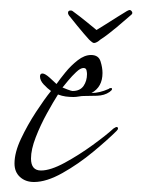

<svg xmlns="http://www.w3.org/2000/svg" viewBox="-20 -355 285 384"><path d="M234 -333Q238 -335 239 -335Q242 -335 244 -331.5Q246 -328 242 -325Q233 -317 214 -301Q195 -285 181 -276Q173 -269 168 -269Q165 -269 158 -276Q148 -287 134.5 -303.5Q121 -320 118 -324Q116 -327 116 -329Q116 -334 121 -334Q124 -334 125 -333Q140 -322 153.5 -311Q167 -300 173 -295Q178 -298 190 -305.5Q202 -313 214.5 -321Q227 -329 234 -333ZM48 9Q31 9 20 -1Q9 -11 9 -28Q9 -50 22 -77.5Q35 -105 52 -131Q69 -157 82 -173Q75 -178 67.5 -186Q60 -194 60 -202Q60 -208 65 -208Q70 -208 79.5 -199.5Q89 -191 93 -187Q100 -197 111 -210.5Q122 -224 135.5 -234.5Q149 -245 162 -245Q177 -245 181 -232.5Q185 -220 185 -209Q185 -181 163 -169Q179 -169 197 -177Q199 -179 202 -179Q204 -179 204 -177Q204 -175 202.5 -174Q201 -173 199 -171Q189 -164 174 -163.5Q159 -163 147 -163Q143 -163 137.5 -162Q132 -161 127 -161Q119 -161 111.5 -162Q104 -163 96 -166Q87 -152 74 -128.5Q61 -105 51.5 -80.5Q42 -56 42 -38Q42 -14 62 -14Q81 -14 109.5 -29.5Q138 -45 165.5 -65Q193 -85 207 -98Q209 -99 210.5 -100Q212 -101 213 -101Q216 -101 216 -98Q216 -96 213 -93Q196 -76 166.5 -51.5Q137 -27 105 -9Q73 9 48 9ZM125 -173Q140 -173 147 -183Q154 -193 154 -207Q154 -210 153 -214.5Q152 -219 147 -219Q141 -219 132.5 -211Q124 -203 116.5 -194Q109 -185 105 -180Q107 -179 115 -176Q123 -173 125 -173Z"/></svg>

Font: Sassy Frass
Style: Regular
Weight: 400
Designer: Robert E. Leuschke
Foundry: Robert E. Leuschke
Version: Version 1.010; ttfautohint (v1.8.3)